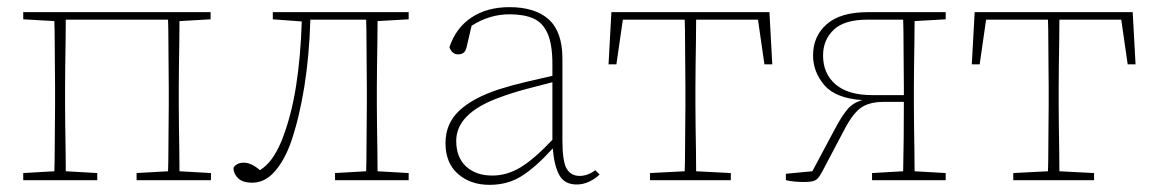

<svg xmlns="http://www.w3.org/2000/svg" viewBox="-20 -504 3234 537"><path d="M45 0V-20L132 -25Q133 -51 133 -84.5Q133 -118 133.5 -151Q134 -184 134 -210V-260Q134 -286 133.5 -319.5Q133 -353 133 -386Q133 -419 132 -445L45 -450V-470H569V-450L482 -445Q482 -419 481.5 -386Q481 -353 480.5 -319.5Q480 -286 480 -260V-210Q480 -184 480.5 -151Q481 -118 481.5 -84.5Q482 -51 482 -25L570 -20V0H362V-20L450 -25Q451 -51 451 -84.5Q451 -118 451.5 -151Q452 -184 452 -210V-260Q452 -287 451.5 -321.5Q451 -356 451 -390Q451 -424 450 -449H164Q164 -424 163.5 -390Q163 -356 162.5 -321.5Q162 -287 162 -260V-210Q162 -184 162.5 -151Q163 -118 163.5 -84.5Q164 -51 164 -25L252 -20V0Z M685 7Q659 7 646 -5.5Q633 -18 633 -35Q642 -49 662 -49Q683 -49 707 -28Q726 -40 740.5 -60Q755 -80 768 -111Q795 -180 808 -263Q821 -346 824 -444L743 -450V-470H1123V-450L1036 -445Q1036 -419 1035.5 -386Q1035 -353 1034.5 -319.5Q1034 -286 1034 -260V-210Q1034 -184 1034.5 -151Q1035 -118 1035.5 -84.5Q1036 -51 1036 -25L1123 -20V0H917V-20L1004 -25Q1005 -51 1005 -84.5Q1005 -118 1005.5 -151Q1006 -184 1006 -210V-260Q1006 -287 1005.5 -321.5Q1005 -356 1005 -390Q1005 -424 1004 -449H848Q845 -347 831 -260.5Q817 -174 794 -107Q776 -56 748.5 -24.5Q721 7 685 7Z M1593 12Q1559 12 1544.5 -14Q1530 -40 1526 -89Q1480 -38 1440.5 -12.5Q1401 13 1349 13Q1296 13 1261 -17.5Q1226 -48 1226 -104Q1226 -158 1264 -194Q1302 -230 1375 -254Q1413 -266 1451.5 -275Q1490 -284 1525 -292V-324Q1525 -380 1511.5 -410.5Q1498 -441 1471.5 -452.5Q1445 -464 1405 -464Q1349 -464 1299 -432L1285 -372Q1282 -360 1276 -356Q1270 -352 1261 -352Q1244 -352 1237 -372Q1255 -426 1298.5 -455Q1342 -484 1405 -484Q1477 -484 1515 -449.5Q1553 -415 1553 -340V-112Q1553 -52 1565 -32Q1577 -12 1601 -12Q1624 -12 1645 -28L1657 -16Q1645 -4 1628 4Q1611 12 1593 12ZM1256 -110Q1256 -64 1283.5 -38.5Q1311 -13 1357 -13Q1398 -13 1436 -36Q1474 -59 1525 -113V-274Q1489 -265 1450 -254.5Q1411 -244 1376 -231Q1256 -187 1256 -110Z M1682 -324 1690 -470H2132L2140 -324H2118L2100 -449H1927Q1927 -424 1926.5 -390Q1926 -356 1925.5 -321.5Q1925 -287 1925 -260V-210Q1925 -184 1925.5 -151Q1926 -118 1926.5 -84.5Q1927 -51 1927 -25L2024 -20V0H1798V-20L1895 -25Q1896 -51 1896 -84.5Q1896 -118 1896.5 -151Q1897 -184 1897 -210V-260Q1897 -287 1896.5 -321.5Q1896 -356 1896 -390Q1896 -424 1895 -449H1722L1704 -324Z M2407 -470H2625V-450L2538 -445Q2538 -419 2537.5 -386Q2537 -353 2536.5 -319.5Q2536 -286 2536 -260V-210Q2536 -184 2536.5 -151Q2537 -118 2537.5 -84.5Q2538 -51 2538 -25L2625 -20V0H2419V-20L2506 -25Q2507 -63 2507.5 -117Q2508 -171 2508 -219H2451Q2413 -219 2390 -204Q2367 -189 2344 -146L2287 -38Q2278 -20 2271.5 -10.5Q2265 -1 2256 2Q2247 5 2228 5Q2217 5 2204.5 4Q2192 3 2178 0V-18L2252 -25L2315 -143Q2334 -179 2350 -198Q2366 -217 2392 -224Q2317 -229 2285.5 -266Q2254 -303 2254 -349Q2254 -403 2292.5 -436.5Q2331 -470 2407 -470ZM2419 -238H2508V-260Q2508 -287 2507.5 -321.5Q2507 -356 2507 -390Q2507 -424 2506 -449H2406Q2341 -449 2311.5 -420.5Q2282 -392 2282 -349Q2282 -298 2317 -268Q2352 -238 2419 -238Z M2698 -324 2706 -470H3148L3156 -324H3134L3116 -449H2943Q2943 -424 2942.5 -390Q2942 -356 2941.5 -321.5Q2941 -287 2941 -260V-210Q2941 -184 2941.5 -151Q2942 -118 2942.5 -84.5Q2943 -51 2943 -25L3040 -20V0H2814V-20L2911 -25Q2912 -51 2912 -84.5Q2912 -118 2912.5 -151Q2913 -184 2913 -210V-260Q2913 -287 2912.5 -321.5Q2912 -356 2912 -390Q2912 -424 2911 -449H2738L2720 -324Z"/></svg>

Font: Source Serif 4 ExtraLight
Style: Regular
Weight: 200
Designer: Frank Grießhammer
Foundry: Adobe
Version: Version 4.005;hotconv 1.1.0;makeotfexe 2.6.0